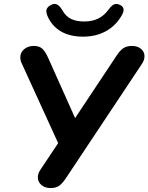

<svg xmlns="http://www.w3.org/2000/svg" viewBox="-20 -946 753 974"><path d="M172 -46Q172 -66 185 -85L275 -220L90 -625Q83 -639 83 -655Q83 -680 102.5 -696.5Q122 -713 152 -713Q180 -713 195.5 -698Q211 -683 225 -651L361 -347L573 -666Q588 -689 605 -701Q622 -713 649 -713Q678 -713 695.5 -698Q713 -683 713 -661Q713 -641 700 -622L313 -40Q297 -16 280.5 -4Q264 8 237 8Q208 8 190 -7.5Q172 -23 172 -46ZM220 -867Q215 -880 215 -888Q215 -911 243 -923Q250 -926 257 -926Q278 -926 297 -893Q313 -864 339.5 -850.5Q366 -837 407 -837Q448 -837 478.5 -852Q509 -867 531 -898Q551 -926 570 -926Q577 -926 584 -923Q607 -915 607 -895Q607 -886 601 -874Q571 -818 519.5 -789Q468 -760 401 -760Q333 -760 287 -788Q241 -816 220 -867Z"/></svg>

Font: SN Pro Bold
Style: Bold Italic
Weight: 700
Italic angle: -9°
Designer: Tobias Whetton
Foundry: Supernotes
Version: Version 1.003